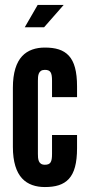

<svg xmlns="http://www.w3.org/2000/svg" viewBox="-20 -747 355 775"><path d="M237 -727 158 -637H80L132 -727ZM133 -126C133 -106 134 -82 161 -82C184 -82 190 -93 190 -126V-202H291V-149C291 -88 280 -49 258 -25C236 -1 204 8 161 8C125 8 92 -2 69 -27C46 -52 32 -93 32 -154V-393C32 -454 46 -495 69 -520C92 -545 125 -555 161 -555C204 -555 236 -546 258 -522C280 -498 291 -459 291 -398V-355H190V-421C190 -454 184 -465 161 -465C134 -465 133 -441 133 -421Z"/></svg>

Font: League Gothic
Style: Regular
Weight: 400
Designer: The League of Moveable Type
Version: Version 1.560;PS 001.560;hotconv 1.0.56;makeotf.lib2.0.21325